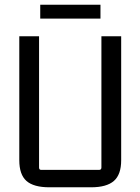

<svg xmlns="http://www.w3.org/2000/svg" viewBox="-20 -789 596 816"><path d="M407 -769V-710H151V-769ZM367 7H190Q123 7 92.5 -20Q62 -47 62 -108V-635H146V-77Q146 -67 155 -67H401Q411 -67 411 -77V-635H495V-108Q495 -47 464 -20Q433 7 367 7Z"/></svg>

Font: Gemunu Libre
Style: Regular
Weight: 400
Designer: Puspanada Ekanayake, Sola Matas, Pathum Egodawatta, Kosala Senevirathne
Foundry: mooniak
Version: Version 1.100